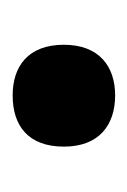

<svg xmlns="http://www.w3.org/2000/svg" viewBox="32 -508 206 311"><g transform="rotate(-90 135.5 -353.0)"><path d="M53 -353C53 -296 88 -270 136 -270C183 -270 218 -296 218 -353C218 -411 183 -436 136 -436C87 -436 53 -411 53 -353Z"/></g></svg>

Font: Noto Sans Myanmar UI SemiCondensed
Style: Bold
Weight: 700
Width: 4
Designer: Monotype Design Team
Foundry: Monotype Imaging Inc.
Version: Version 2.103